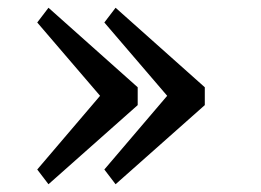

<svg xmlns="http://www.w3.org/2000/svg" viewBox="-20 -506 674 495"><path d="M249 -448 411 -259 249 -69 278 -31 508 -235V-281L278 -486ZM76 -69 105 -31 335 -235V-281L105 -486L76 -448L238 -259Z"/></svg>

Font: TPK Tissa Web Quiz
Style: Regular
Weight: 400
Designer: Jacques Le Bailly, Suppakit Chalermlarp | Katatrad Co.,Ltd.
Foundry: Jacques Le Bailly, Cadson Demak Co.,Ltd.
Version: Version 5.000;Glyphs 3.1.2 (3151)